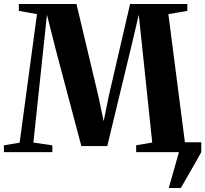

<svg xmlns="http://www.w3.org/2000/svg" viewBox="-28 -763 1030 963"><path d="M818.5 180 869.5 0 863 -49.5H981.5V0Q964 32 945.8 64Q927.5 96 910.2 125.5Q893 155 879 180ZM70.5 -47.5 157.5 -692 66.5 -708.5V-743H355.5L465 -282.5L492 -155L518 -283.5L624.5 -743H911.5V-708.5L816.5 -692L899.5 -48.5L976 -34V0H655V-34.5L735.5 -48L686.5 -514.5L668 -689L630 -527.5L510 -30.5H380L251 -516.5L207.5 -689L189 -515L139.5 -48L234.5 -34V0H-8.5V-34Z"/></svg>

Font: Merriweather 96pt
Style: Bold
Weight: 700
Version: Version 2.100